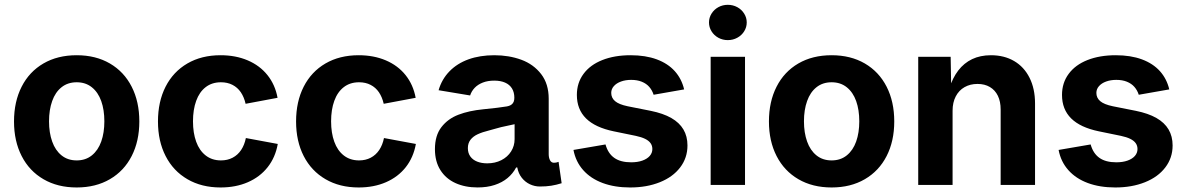

<svg xmlns="http://www.w3.org/2000/svg" viewBox="-20 -788 5052 818"><path d="M39.7 -270.6Q39.7 -354.8 72.2 -418.6Q104.6 -482.4 165 -517.6Q225.3 -552.7 306.7 -552.7Q387.8 -552.7 448.1 -517.6Q508.5 -482.4 541 -418.6Q573.6 -354.8 573.6 -270.6Q573.6 -186.8 541 -123.2Q508.5 -59.6 448.1 -24.5Q387.8 10.7 306.7 10.7Q225.5 10.7 165.2 -24.5Q104.8 -59.6 72.3 -123.2Q39.7 -186.8 39.7 -270.6ZM424.6 -271.1Q424.6 -319.9 411.3 -357.4Q397.9 -395 371.3 -416.2Q344.7 -437.5 306.7 -437.5Q268.7 -437.5 242.2 -416.3Q215.6 -395.2 202.3 -357.5Q188.9 -319.9 188.9 -271.1Q188.9 -222.6 202.3 -185Q215.6 -147.4 242.2 -126Q268.7 -104.6 306.7 -104.6Q344.7 -104.6 371.3 -126Q397.9 -147.4 411.3 -185Q424.6 -222.6 424.6 -271.1Z M653 -270.6Q653 -354.8 685.4 -418.6Q717.9 -482.4 778.3 -517.6Q838.6 -552.7 919.7 -552.7Q984.1 -552.7 1035.4 -530.8Q1086.8 -508.9 1119.6 -467.9Q1152.4 -426.8 1162.5 -371.3L1026.4 -345.8Q1019.9 -374.3 1006 -394.9Q992 -415.4 970.6 -426.4Q949.1 -437.5 921.3 -437.5Q883 -437.5 856.2 -416.7Q829.4 -396 815.8 -358.3Q802.2 -320.7 802.2 -271.1Q802.2 -221.8 815.8 -184.2Q829.4 -146.6 856.4 -125.6Q883.3 -104.6 921.3 -104.6Q949.3 -104.6 971.1 -116.1Q993 -127.6 1007.3 -149Q1021.6 -170.4 1027.5 -199.9L1163.4 -174.7Q1153.3 -117.6 1120.4 -75.8Q1087.5 -34.1 1036 -11.7Q984.5 10.7 919.7 10.7Q838.8 10.7 778.5 -24.5Q718.1 -59.6 685.6 -123.2Q653 -186.8 653 -270.6Z M1241.4 -270.6Q1241.4 -354.8 1273.8 -418.6Q1306.3 -482.4 1366.6 -517.6Q1427 -552.7 1508.1 -552.7Q1572.4 -552.7 1623.8 -530.8Q1675.2 -508.9 1708 -467.9Q1740.7 -426.8 1750.9 -371.3L1614.8 -345.8Q1608.3 -374.3 1594.4 -394.9Q1580.4 -415.4 1558.9 -426.4Q1537.5 -437.5 1509.7 -437.5Q1471.4 -437.5 1444.6 -416.7Q1417.8 -396 1404.2 -358.3Q1390.6 -320.7 1390.6 -271.1Q1390.6 -221.8 1404.2 -184.2Q1417.8 -146.6 1444.7 -125.6Q1471.7 -104.6 1509.7 -104.6Q1537.7 -104.6 1559.5 -116.1Q1581.4 -127.6 1595.7 -149Q1610 -170.4 1615.9 -199.9L1751.8 -174.7Q1741.6 -117.6 1708.8 -75.8Q1675.9 -34.1 1624.4 -11.7Q1572.9 10.7 1508.1 10.7Q1427.2 10.7 1366.9 -24.5Q1306.5 -59.6 1273.9 -123.2Q1241.4 -186.8 1241.4 -270.6Z M1833 -152.6Q1833 -210.7 1860.7 -246.5Q1888.3 -282.2 1933.3 -299.3Q1978.3 -316.5 2038.8 -322.4Q2073.6 -326 2097.9 -328.8Q2122.3 -331.6 2139.8 -334.7Q2147.9 -336.4 2153.7 -339.1Q2159.6 -341.8 2164.3 -347.4Q2169.1 -353 2170.6 -362.2Q2171.3 -366.5 2171.3 -371.6Q2171.3 -394.7 2161.3 -411.1Q2151.2 -427.5 2132 -436Q2112.8 -444.5 2085.5 -444.5Q2058.2 -444.5 2037.1 -436.3Q2016 -428.1 2002.4 -413.9Q1988.8 -399.6 1982.9 -381.3L1848.6 -403.6Q1862.1 -450.4 1894.9 -484.1Q1927.7 -517.8 1976.2 -535.3Q2024.8 -552.7 2086 -552.7Q2148.6 -552.7 2200.9 -533.5Q2253.2 -514.2 2285.5 -472.4Q2317.7 -430.6 2317.7 -367.5V-131.2Q2317.7 -116.2 2323.2 -105.4Q2328.7 -94.6 2340.1 -94.6Q2345.7 -94.6 2349.8 -95.5Q2353.9 -96.3 2359.8 -98.5L2372.8 -7.4Q2350.5 -0.3 2328.5 3.2Q2306.5 6.6 2280.3 6.6Q2258 6.6 2237.7 -2.9Q2217.4 -12.4 2203 -30.6Q2188.6 -48.8 2183.8 -74.5H2179Q2165.1 -48.4 2142.3 -29.4Q2119.4 -10.4 2087.4 0.1Q2055.4 10.6 2014.6 10.6Q1961.5 10.6 1920.5 -8Q1879.5 -26.6 1856.2 -63.4Q1833 -100.1 1833 -152.6ZM2172.4 -195.2V-290.3L2198.2 -264.3Q2179.2 -260 2158.7 -255.9Q2138.2 -251.7 2114.8 -246.3Q2097.4 -241.5 2089.1 -239.3Q2080.8 -237.2 2063.9 -232.3Q2034.9 -225.2 2015.1 -216Q1995.3 -206.8 1984.3 -192.3Q1973.3 -177.8 1973.3 -156.9Q1973.3 -136 1983.8 -121.4Q1994.2 -106.9 2012.9 -99.5Q2031.6 -92.1 2055.8 -92.1Q2089.3 -92.1 2115.9 -105.6Q2142.6 -119.2 2157.5 -142.9Q2172.4 -166.5 2172.4 -195.2Z M2423.2 -149.2 2559.7 -172.6Q2570.4 -134.2 2597.1 -115.4Q2623.8 -96.5 2668.9 -96.5Q2696.5 -96.5 2716.9 -103.8Q2737.3 -111.1 2748.3 -123.8Q2759.3 -136.6 2759.3 -153Q2759.3 -167.3 2751.7 -178Q2744.1 -188.7 2728.5 -196.4Q2712.9 -204.1 2688.7 -209.2L2594.7 -228.5Q2515.8 -244.8 2476.7 -283.5Q2437.7 -322.2 2437.7 -383.5Q2437.7 -435 2466.1 -473.3Q2494.4 -511.7 2546.3 -532.2Q2598.1 -552.7 2666.8 -552.7Q2730.4 -552.7 2778 -535.1Q2825.6 -517.4 2854.9 -484.8Q2884.1 -452.2 2894.7 -407.1L2764.7 -384.3Q2758.5 -403.6 2746.1 -417.8Q2733.7 -432 2714.3 -439.8Q2694.9 -447.7 2669.1 -447.7Q2645 -447.7 2625.8 -440.7Q2606.5 -433.8 2595.3 -421.1Q2584.1 -408.5 2584.1 -392.3Q2584.1 -371 2600.4 -357.1Q2616.7 -343.1 2654.2 -335.3L2752.3 -315.8Q2805.1 -305.1 2839.8 -285.4Q2874.5 -265.6 2891.7 -236.4Q2908.9 -207.2 2908.9 -168.3Q2908.9 -115.4 2877.8 -74.7Q2846.8 -33.9 2791.1 -11.6Q2735.5 10.7 2664.6 10.7Q2598.9 10.7 2547.9 -8.2Q2496.8 -27.1 2464.8 -63.1Q2432.7 -99.1 2423.2 -149.2Z M3007.7 -545.9H3154.1V0H3007.7ZM3000.6 -692.3Q3000.6 -712.6 3011.4 -730Q3022.2 -747.4 3040.6 -757.5Q3058.9 -767.5 3080.8 -767.5Q3102.7 -767.5 3121.2 -757.5Q3139.7 -747.4 3150.5 -730Q3161.4 -712.7 3161.4 -692.3Q3161.4 -671.9 3150.5 -654.6Q3139.7 -637.2 3121.2 -627.2Q3102.7 -617.1 3080.8 -617.1Q3058.9 -617.1 3040.6 -627.1Q3022.2 -637.2 3011.4 -654.6Q3000.6 -672 3000.6 -692.3Z M3256 -270.6Q3256 -354.8 3288.5 -418.6Q3320.9 -482.4 3381.3 -517.6Q3441.6 -552.7 3523 -552.7Q3604.1 -552.7 3664.5 -517.6Q3724.8 -482.4 3757.4 -418.6Q3789.9 -354.8 3789.9 -270.6Q3789.9 -186.8 3757.4 -123.2Q3724.8 -59.6 3664.5 -24.5Q3604.1 10.7 3523 10.7Q3441.9 10.7 3381.5 -24.5Q3321.2 -59.6 3288.6 -123.2Q3256 -186.8 3256 -270.6ZM3640.9 -271.1Q3640.9 -319.9 3627.6 -357.4Q3614.2 -395 3587.6 -416.2Q3561 -437.5 3523 -437.5Q3485 -437.5 3458.5 -416.3Q3431.9 -395.2 3418.6 -357.5Q3405.2 -319.9 3405.2 -271.1Q3405.2 -222.6 3418.6 -185Q3431.9 -147.4 3458.5 -126Q3485 -104.6 3523 -104.6Q3561 -104.6 3587.6 -126Q3614.2 -147.4 3627.6 -185Q3640.9 -222.6 3640.9 -271.1Z M4038.4 0H3892V-545.9H4030.2L4032.6 -409.6H4023.8Q4038.3 -456 4062.6 -487.7Q4086.9 -519.4 4121.7 -536.1Q4156.6 -552.7 4201.9 -552.7Q4258.4 -552.7 4300.7 -527.9Q4343 -503.1 4366.3 -456.6Q4389.7 -410.1 4389.7 -347.2V0H4243.2V-321.7Q4243.2 -355.3 4231.4 -379.8Q4219.5 -404.2 4197.3 -417.3Q4175.2 -430.4 4144.5 -430.4Q4113.3 -430.4 4089.3 -416.7Q4065.3 -403.1 4051.9 -377.3Q4038.4 -351.5 4038.4 -316.1Z M4490.1 -149.2 4626.6 -172.6Q4637.3 -134.2 4664 -115.4Q4690.7 -96.5 4735.8 -96.5Q4763.4 -96.5 4783.8 -103.8Q4804.2 -111.1 4815.2 -123.8Q4826.2 -136.6 4826.2 -153Q4826.2 -167.3 4818.6 -178Q4811 -188.7 4795.4 -196.4Q4779.8 -204.1 4755.6 -209.2L4661.6 -228.5Q4582.7 -244.8 4543.6 -283.5Q4504.6 -322.2 4504.6 -383.5Q4504.6 -435 4533 -473.3Q4561.3 -511.7 4613.1 -532.2Q4665 -552.7 4733.7 -552.7Q4797.3 -552.7 4844.9 -535.1Q4892.5 -517.4 4921.8 -484.8Q4951 -452.2 4961.6 -407.1L4831.6 -384.3Q4825.4 -403.6 4813 -417.8Q4800.5 -432 4781.2 -439.8Q4761.8 -447.7 4736 -447.7Q4711.9 -447.7 4692.6 -440.7Q4673.4 -433.8 4662.2 -421.1Q4651 -408.5 4651 -392.3Q4651 -371 4667.3 -357.1Q4683.6 -343.1 4721.1 -335.3L4819.2 -315.8Q4872 -305.1 4906.7 -285.4Q4941.4 -265.6 4958.6 -236.4Q4975.8 -207.2 4975.8 -168.3Q4975.8 -115.4 4944.7 -74.7Q4913.7 -33.9 4858 -11.6Q4802.4 10.7 4731.5 10.7Q4665.8 10.7 4614.7 -8.2Q4563.7 -27.1 4531.7 -63.1Q4499.6 -99.1 4490.1 -149.2Z"/></svg>

Font: Raveo Variable
Style: Regular
Weight: 400
Designer: Jakub Foglar, Rasmus Andersson (Inter)
Foundry: Jakubfoglar.com
Version: Version 1.000;Glyphs 3.2.3 (3260)